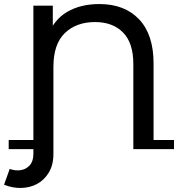

<svg xmlns="http://www.w3.org/2000/svg" viewBox="-45 -728 880 949"><path d="M-25 185 3 107Q31 117 57.5 113Q84 109 102 89Q120 69 120 33V-700H216V-529L188 -545Q220 -630 286.5 -669Q353 -708 446 -708Q571 -708 642.5 -632.5Q714 -557 714 -415V0H614V-412Q614 -516 563 -567.5Q512 -619 425 -619Q332 -619 275.5 -564.5Q219 -510 219 -397V33Q219 87 196.5 124.5Q174 162 138.5 181Q103 200 60 201Q17 202 -25 185ZM-2 9V-36H217V9ZM614 9V-36H815V9Z"/></svg>

Font: Montserrat Underline Thin Medium
Style: Regular
Weight: 500
Version: Version 9.000